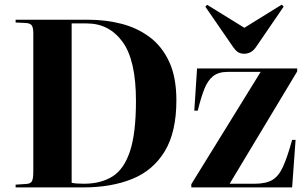

<svg xmlns="http://www.w3.org/2000/svg" viewBox="-20 -816 1342 836"><path d="M48 0V-12L94 -15Q113 -16 119 -27Q125 -38 125 -69V-671Q125 -695 118.5 -705Q112 -715 91 -716L48 -718V-730H366Q440 -730 508.5 -712.5Q577 -695 631 -655Q685 -615 716.5 -547.5Q748 -480 748 -379Q748 -241 697.5 -157.5Q647 -74 556 -37Q465 0 343 0ZM346 -16Q419 -16 469.5 -47.5Q520 -79 546 -157.5Q572 -236 572 -377Q572 -554 513.5 -634Q455 -714 358 -714H292V-20Q301 -18 315 -17Q329 -16 346 -16ZM813 0V-14L1115 -503H971Q931 -503 907.5 -484Q884 -465 869.5 -428Q855 -391 841 -334H826L838 -518H1274V-505L980 -16H1089Q1137 -16 1165 -32Q1193 -48 1212 -89.5Q1231 -131 1252 -207H1267L1252 0ZM1043 -582Q1027 -582 1015.5 -589.5Q1004 -597 989 -620L874 -787L882 -795L1044 -695L1207 -796L1215 -787L1098 -616Q1085 -596 1071.5 -589Q1058 -582 1043 -582Z"/></svg>

Font: Literata 72pt
Style: Bold
Weight: 700
Designer: Latin by Veronika Burian and Jose Scaglione. Greek by Irene Vlachou. Cyrillic by Vera Evstafieva.
Foundry: TypeTogether
Version: Version 3.002